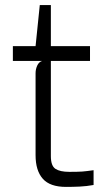

<svg xmlns="http://www.w3.org/2000/svg" viewBox="-20 -727 413 753"><path d="M239 6Q176 6 147.8 -26Q119.5 -58 119.5 -118.5V-439.5Q119.5 -455.5 126 -469.8Q132.5 -484 145 -488H30.5V-546H119.5L136 -707H179.5V-546H333V-488H179.5V-114.5Q179.5 -76.5 197.5 -64.8Q215.5 -53 252 -53Q285 -53 302.2 -54.2Q319.5 -55.5 347 -59.5V-1.5Q319.5 3.5 292.2 4.8Q265 6 239 6Z"/></svg>

Font: Spline Sans Light
Style: Regular
Weight: 300
Designer: Eben Sorkin, Mirko Velimirovic
Foundry: Sorkin Type
Version: Version 1.000; ttfautohint (v1.8.3)